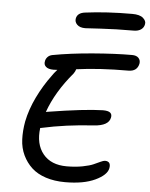

<svg xmlns="http://www.w3.org/2000/svg" viewBox="-61 -1019 810 1037"><g transform="rotate(5 344.0 -500.5)"><path d="M367.2 -870.1Q337.4 -870.1 322.8 -884.8Q308.1 -899.4 312 -918.9Q318.4 -949.2 358.9 -954.1Q474.1 -969.2 613.8 -969.2Q654.8 -969.2 672.9 -953.1Q690.9 -937 687 -919.9Q684.1 -901.4 668.7 -890.6Q653.3 -879.9 628.9 -879.9Q531.2 -879.9 450.7 -875Q370.1 -870.1 367.2 -870.1ZM331.1 -32.2Q272.5 -32.2 225.8 -47.6Q179.2 -63 149.2 -90.8Q119.1 -118.7 100.8 -157.2Q82.5 -195.8 80.6 -241.9Q78.6 -288.1 87.9 -339.8Q101.1 -405.8 133.8 -473.4Q166.5 -541 210 -599.1Q218.3 -612.3 236.8 -632.8Q233.4 -632.8 226.3 -632.3Q219.2 -631.8 215.8 -631.8Q187.5 -631.8 174.6 -643.6Q161.6 -655.3 166 -673.8Q167.5 -685.5 176.8 -696Q186 -706.5 202.1 -710Q298.8 -728 419.4 -738Q540 -748 631.8 -748Q655.8 -748 667.2 -735.8Q678.7 -723.6 675.8 -705.1Q667 -662.1 619.1 -662.1Q462.4 -662.1 337.9 -645Q335 -633.8 326.2 -621.1Q234.4 -512.7 194.8 -400.9Q197.3 -400.9 205.1 -402.8Q401.9 -434.6 501 -437Q530.3 -437 541 -427.7Q551.8 -418.5 547.9 -400.9Q539.1 -356.4 460 -351.1Q308.1 -341.8 178.2 -313Q176.3 -312 171.9 -312Q160.6 -224.1 203.9 -171.1Q247.1 -118.2 332 -118.2Q379.4 -118.2 418.2 -125.7Q457 -133.3 476.3 -142.1Q495.6 -150.9 512 -158.4Q528.3 -166 536.1 -166Q569.8 -166 563 -127.9Q555.7 -90.8 493.4 -61.5Q431.2 -32.2 331.1 -32.2Z"/></g></svg>

Font: Shantell Sans Bouncy
Style: Italic
Weight: 400
Italic angle: -11.31°
Designer: Stephen Nixon, Anya Danilova, Shantell Martin
Foundry: Arrow Type
Version: Version 1.006;[9816181b4]